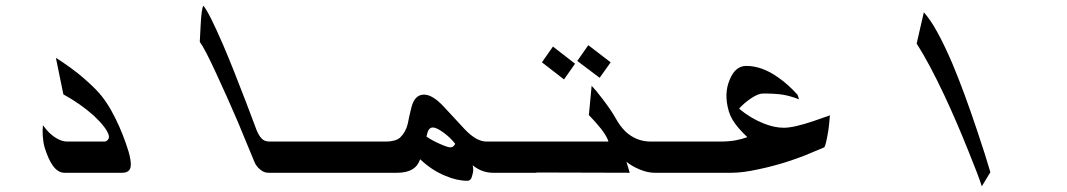

<svg xmlns="http://www.w3.org/2000/svg" viewBox="-20 -611 3772 679"><path d="M434.6 -75.2Q444.3 -41 442.4 -24.4Q440.4 0 412.1 0H208Q184.6 0 166 -26.4Q150.4 -48.8 137.7 -89.8Q132.8 -107.4 131.3 -129.4Q129.9 -151.4 131.8 -168Q146.5 -148.4 157.2 -138.7Q189.5 -110.4 217.8 -110.4H349.6Q356.4 -110.4 361.8 -117.2Q367.2 -124 364.3 -133.8Q355.5 -161.1 311.5 -202.1Q264.6 -244.1 204.1 -277.3L177.7 -406.2Q178.7 -406.2 202.1 -390.6Q229.5 -372.1 256.8 -350.6Q293.9 -320.3 321.3 -292Q357.4 -254.9 388.7 -191.4Q416 -135.7 434.6 -75.2Z M1255.9 0H929.7Q914.1 0 902.3 -9.8Q886.7 -21.5 879.9 -38.1Q849.6 -111.3 821.3 -179.7Q783.2 -268.6 744.1 -352.5Q703.1 -441.4 686.5 -462.9Q688.5 -501 689.5 -520.5Q692.4 -580.1 699.2 -590.8Q718.8 -568.4 769.5 -451.2Q801.8 -376 849.6 -251L888.7 -147.5Q899.4 -124 911.1 -116.2Q919.9 -110.4 935.5 -110.4H1222.7Z M1877 0H1723.6Q1684.6 0 1651.4 -26.4Q1656.2 -9.8 1650.4 7.8Q1646.5 28.3 1632.8 28.3Q1595.7 28.3 1554.7 10.7Q1506.8 -8.8 1465.8 -47.9Q1450.2 0 1384.8 0H1236.3L1203.1 -110.4H1344.7Q1377.9 -110.4 1394.5 -124Q1415 -143.6 1421.9 -172.9Q1427.7 -203.1 1435.5 -233.4Q1447.3 -276.4 1479.5 -276.4Q1509.8 -276.4 1549.8 -233.4Q1616.2 -161.1 1624 -153.3Q1665 -110.4 1700.2 -110.4H1843.8ZM1589.8 -102.5Q1572.3 -125 1547.9 -142.6Q1523.4 -160.2 1510.7 -160.2Q1501 -160.2 1495.1 -150.4Q1491.2 -142.6 1488.3 -127.9Q1507.8 -114.3 1535.6 -102.1Q1563.5 -89.8 1572.3 -89.8Q1584 -89.8 1589.8 -102.5Z M2013.7 -385.7 1974.6 -330.1 1896.5 -390.6 1935.5 -446.3ZM2139.6 -390.6 2100.6 -335.9 2021.5 -395.5 2060.5 -451.2ZM1860.4 -1 1827.1 -110.4H2131.8Q2124 -135.7 2092.8 -170.9Q2083 -182.6 2062.5 -204.1L2072.3 -307.6Q2085.9 -293.9 2110.4 -261.7Q2142.6 -219.7 2157.2 -192.9Q2171.9 -166 2191.4 -146.5Q2229.5 -110.4 2281.2 -110.4H2463.9L2497.1 0H2294.9Q2270.5 0 2242.2 -11.7Q2213.9 -23.4 2195.3 -39.1L2207 0Z M2623 -126Q2605.5 -142.6 2592.8 -157.2Q2566.4 -187.5 2557.6 -216.8Q2539.1 -279.3 2560.5 -329.1Q2580.1 -377.9 2619.1 -377.9Q2674.8 -377.9 2732.4 -336.9Q2767.6 -312.5 2800.8 -275.4L2805.7 -259.8Q2772.5 -272.5 2746.6 -276.4Q2720.7 -280.3 2678.7 -280.3Q2661.1 -280.3 2635.3 -262.7Q2609.4 -245.1 2593.8 -226.6Q2634.8 -192.4 2679.7 -174.8Q2717.8 -159.2 2752 -159.2Q2787.1 -159.2 2856.4 -182.6Q2885.7 -192.4 2915 -203.1Q2912.1 -167 2909.2 -148.4Q2900.4 -94.7 2894.5 -89.8L2822.3 -59.6Q2796.9 -49.8 2757.8 -37.1Q2710.9 -22.5 2664.1 -12.7Q2607.4 0 2567.4 0H2479.5L2446.3 -110.4H2525.4Q2557.6 -110.4 2581.1 -114.7Q2604.5 -119.1 2623 -126Z M3482.4 -2 3452.1 47.9Q3440.4 10.7 3406.2 -73.2Q3363.3 -180.7 3320.3 -272.5Q3265.6 -388.7 3221.7 -457L3247.1 -567.4Q3290 -521.5 3348.6 -384.8Q3389.6 -287.1 3436.5 -146.5Q3464.8 -62.5 3482.4 -2Z"/></svg>

Font: Thabit-Bold-Oblique
Style: Bold Oblique
Weight: 700
Designer: Regenerated by Nadim Shaikli
Foundry: MAK Alagha
Version: 0.01